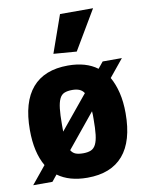

<svg xmlns="http://www.w3.org/2000/svg" viewBox="-90 -870 719 944"><g transform="rotate(-10 269.5 -398.0)"><path d="M72 -88Q31 -158 31 -270Q31 -409 91.5 -479.5Q152 -550 270 -550Q360 -550 416 -508L442 -540H538L467 -453Q487 -418 498 -372.5Q509 -327 509 -270Q509 -131 448.5 -60.5Q388 10 270 10Q179 10 122 -32L96 0H0ZM270 -112Q293 -112 308.5 -118.5Q324 -125 333 -143Q342 -161 345.5 -191.5Q349 -222 349 -270Q349 -281 349 -290Q349 -299 348 -308L209 -138Q218 -123 232.5 -117.5Q247 -112 270 -112ZM191 -234 329 -402Q320 -416 305.5 -422Q291 -428 270 -428Q246 -428 230.5 -421.5Q215 -415 206.5 -397Q198 -379 194.5 -348.5Q191 -318 191 -270ZM210 -619 276 -806H441L325 -610Z"/></g></svg>

Font: Encode Sans Compressed
Style: ExtraBold
Weight: 800
Designer: Pablo Impallari, Andres Torresi
Foundry: Pablo Impallari, Andres Torresi
Version: Version 1.000; ttfautohint (v1.00) -l 8 -r 50 -G 200 -x 14 -